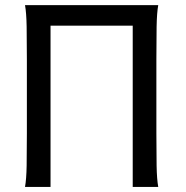

<svg xmlns="http://www.w3.org/2000/svg" viewBox="-20 -733 731 753"><path d="M178.2 -632.3V0H78.1Q83.5 -29.3 84.5 -83.3Q85.4 -137.2 85.4 -210V-500.5Q85.4 -572.8 84.5 -628.2Q83.5 -683.6 78.1 -712.9H600.6Q595.2 -683.6 594.2 -628.2Q593.3 -572.8 593.3 -500.5V-210Q593.3 -137.2 594.2 -83.3Q595.2 -29.3 600.6 0H500.5V-632.3Z"/></svg>

Font: Andika
Style: Regular
Weight: 400
Designer: Victor Gaultney, Annie Olsen, Julie Remington, Don Collingsworth, Eric Hays
Foundry: SIL International
Version: Version 1.001